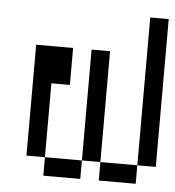

<svg xmlns="http://www.w3.org/2000/svg" viewBox="-45 -604 590 647"><g transform="rotate(5 250.0 -281.0)"><path d="M125 -62.5V0H250V-62.5ZM125 -62.5Q125 -62.5 125 -312.5H187.5Q187.5 -312.5 187.5 -437.5H62.5Q62.5 -437.5 62.5 -62.5ZM250 -62.5H312.5V0H437.5V-62.5H312.5Q312.5 -62.5 312.5 -437.5H250Q250 -437.5 250 -62.5ZM437.5 -62.5H500Q500 -62.5 500 -562.5H437.5Q437.5 -562.5 437.5 -62.5Z"/></g></svg>

Font: Unifont
Style: Regular
Weight: 500
Version: Version 15.1.04